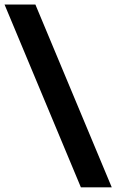

<svg xmlns="http://www.w3.org/2000/svg" viewBox="-25 -694 508 839"><path d="M463.3 124.5H328.4L-5.2 -674.3H129.6Z"/></svg>

Font: Anek Gurmukhi Medium
Style: Regular
Weight: 500
Designer: Sarang Kulkarni (Gurmukhi), Yesha Goshar (Latin)
Foundry: Ek Type
Version: Version 1.003